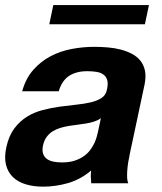

<svg xmlns="http://www.w3.org/2000/svg" viewBox="-36 -713 630 747"><path d="M356.4 -252.9Q345.7 -245.1 331.5 -240.5Q317.4 -235.8 301 -232.9Q284.7 -230 267.1 -228Q249.5 -226.1 231.9 -223.1Q214.8 -220.2 198.5 -215.3Q182.1 -210.4 168.7 -201.9Q155.3 -193.4 145.5 -180.2Q135.7 -167 131.3 -147Q127.4 -127.4 131.8 -114.7Q136.2 -102.1 146.7 -94.5Q157.2 -86.9 172.4 -84Q187.5 -81.1 205.1 -81.1Q232.9 -81.1 253.4 -87.6Q273.9 -94.2 289.1 -104.7Q304.2 -115.2 314.2 -128.4Q324.2 -141.6 330.6 -155Q336.9 -168.5 340.1 -180.2Q343.3 -191.9 345.2 -200.2ZM50.3 -357.9Q64 -407.7 93.3 -440.9Q122.6 -474.1 160.6 -494.1Q198.7 -514.2 242.9 -522.5Q287.1 -530.8 330.6 -530.8Q356.4 -530.8 382.8 -528.6Q409.2 -526.4 433.1 -520.3Q457 -514.2 477.1 -503.7Q497.1 -493.2 510.3 -476.8Q523.4 -460.4 528.1 -437.5Q532.7 -414.6 526.4 -383.8L469.2 -115.2Q465.3 -97.7 462.6 -80.3Q460 -63 459 -47.9Q458 -32.7 458.7 -20.3Q459.5 -7.8 462.9 0H318.8Q317.9 -12.2 317.4 -24.7Q316.9 -37.1 318.8 -49.8Q277.3 -14.6 228.8 -0.7Q180.2 13.2 131.8 13.2Q94.7 13.2 64.5 4.2Q34.2 -4.9 14.4 -23.9Q-5.4 -43 -12.7 -72Q-20 -101.1 -11.2 -141.1Q-1.5 -185.1 19.8 -213.4Q41 -241.7 69.1 -259Q97.2 -276.4 130.4 -284.9Q163.6 -293.5 197 -298.1Q230.5 -302.7 262 -305.9Q293.5 -309.1 318.6 -315.2Q343.8 -321.3 360.4 -332.8Q377 -344.2 380.4 -366.2Q385.3 -388.7 380.9 -402.3Q376.5 -416 365.5 -423.6Q354.5 -431.2 338.1 -433.6Q321.8 -436 303.2 -436Q261.2 -436 233.2 -418Q205.1 -399.9 192.4 -357.9ZM543.5 -693.4 527.8 -618.7H155.8L171.4 -693.4Z"/></svg>

Font: XB Khoramshahr
Style: Bold Italic
Weight: 700
Italic angle: -12°
Designer: Behnam
Foundry: Irmug
Version: Version 8.005 2009